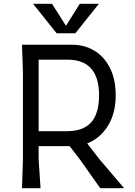

<svg xmlns="http://www.w3.org/2000/svg" viewBox="-20 -984 704 1004"><path d="M629 0H504L398 -150L344 -220H182V-150L192 0H95L100 -150V-605L95 -750H359Q421 -750 472.5 -719.5Q524 -689 554.5 -629.5Q585 -570 585 -486Q585 -391 544 -325.5Q503 -260 436 -234L501 -150ZM182 -298H331Q415 -298 456.5 -344Q498 -390 498 -486Q498 -672 333 -672H182ZM497 -964 374 -810H276L153 -964H252L325 -849L397 -964Z"/></svg>

Font: Farro Light
Style: Regular
Weight: 300
Designer: Aceler Chua
Foundry: Grayscale Limited
Version: Version 1.101